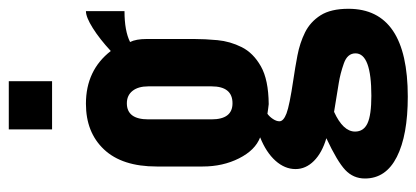

<svg xmlns="http://www.w3.org/2000/svg" viewBox="-282 -494 971 448"><g transform="rotate(-90 204.0 -269.5)"><path d="M203 196Q408 196 408 57.5Q408 16.5 392.8 -7.5Q377.5 -31.5 352.8 -43.8Q328 -56 299 -61.5Q270 -67 242.5 -71Q182 -80 163.8 -87Q145.5 -94 145.5 -103.5Q145.5 -110.5 150.8 -118.5Q156 -126.5 163 -131.5Q164.5 -131 174.8 -129.8Q185 -128.5 185.5 -128.5Q242.5 -129 273.8 -146.8Q305 -164.5 318.5 -191.5Q332 -218.5 334.8 -248Q337.5 -277.5 337.5 -302V-413.5Q337.5 -438 330.5 -452Q356.5 -465 402.5 -465V-555Q388.5 -555 363 -539Q337.5 -523 309.5 -497Q264.5 -555 186.5 -555Q119.5 -555 79.8 -512.8Q40 -470.5 40 -390V-282.5Q40 -235.5 59 -197.8Q78 -160 108 -148.5Q73 -134.5 53.5 -112.8Q34 -91 34 -66Q34 -42 53 -23Q72 -4 106 6Q51.5 31.5 31.8 50.2Q12 69 12 96Q12 145 62.5 170.5Q113 196 203 196ZM187.5 -213Q150 -213 150 -262V-409.5Q150 -459.5 187.5 -459.5Q206 -459.5 216.5 -446.2Q227 -433 227 -409.5V-262Q227 -213 187.5 -213ZM205 111Q160 111 140.8 102Q121.5 93 121.5 73Q121.5 45 167.5 24L235 35Q257 38.5 280.5 46.8Q304 55 304 74Q304 111 205 111ZM126.5 -634H239V-735H126.5Z"/></g></svg>

Font: League Gothic SemiExpanded
Style: Regular
Weight: 400
Width: 6
Designer: The League of Moveable Type
Version: Version 1.600; ttfautohint (v1.8.3)